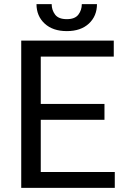

<svg xmlns="http://www.w3.org/2000/svg" viewBox="-20 -907 608 927"><path d="M534.2 -76.7V0H157.7V-76.7ZM176.8 -710.9V0H82.5V-710.9ZM484.4 -405.3V-328.6H157.7V-405.3ZM529.3 -710.9V-633.8H157.7V-710.9ZM375 -887.2H448.2Q448.2 -829.6 409.2 -793.2Q370.1 -756.8 302.7 -756.8Q234.9 -756.8 195.6 -793.2Q156.2 -829.6 156.2 -887.2H229.5Q229.5 -858.4 246.1 -836.4Q262.7 -814.5 302.7 -814.5Q341.8 -814.5 358.4 -836.4Q375 -858.4 375 -887.2Z"/></svg>

Font: RobotoDEMO
Style: Regular
Weight: 400
Designer: Christian Robertson
Foundry: Google
Version: Version 2.136